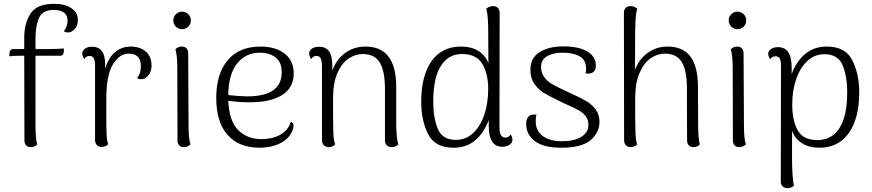

<svg xmlns="http://www.w3.org/2000/svg" viewBox="-20 -761 4570 1006"><path d="M388 -656Q388 -627 371.5 -609Q355 -591 336 -591Q321 -591 315 -598Q334 -623 334 -652Q334 -709 261 -709Q204 -709 185 -668Q166 -627 166 -556V-504H246Q260 -504 280.5 -505Q301 -506 315 -507L314 -488Q313 -479 308.5 -474Q304 -469 297 -469H166V-103Q166 -35 175 -4Q161 10 141 10Q126 10 117 0.5Q108 -9 108 -25L107 -469H89Q48 -469 29 -466L30 -485Q31 -494 36 -499Q41 -504 48 -504H107V-565Q107 -640 140.5 -690.5Q174 -741 263 -741Q319 -741 353.5 -718.5Q388 -696 388 -656Z M774 -417Q774 -388 759 -368Q744 -348 724 -346H720Q704 -346 699 -353Q711 -369 714.5 -383Q718 -397 718 -415Q718 -480 654 -480Q606 -480 571.5 -423.5Q537 -367 537 -244V-174Q537 -87 538.5 -56Q540 -25 547 -5Q533 9 512 9Q497 9 487.5 -1Q478 -11 478 -28V-417Q478 -444 471 -456Q464 -468 449 -468Q430 -468 422 -451Q411 -467 411 -479Q411 -496 425 -506Q439 -516 463 -516Q533 -516 531 -418V-400Q547 -457 582 -487Q617 -517 665 -517Q714 -517 744 -491Q774 -465 774 -417Z M888 -654Q888 -673 901.5 -686.5Q915 -700 934 -700Q953 -700 966.5 -686.5Q980 -673 980 -654Q980 -635 966.5 -621.5Q953 -608 934 -608Q915 -608 901.5 -621.5Q888 -635 888 -654ZM978 -4Q962 10 943 10Q928 10 919 0.5Q910 -9 910 -25L909 -405Q909 -470 899 -503Q913 -517 933 -517Q948 -517 957 -508Q966 -499 966 -482L968 -103Q968 -34 978 -4Z M1518 -102Q1518 -89 1512 -76Q1494 -33 1447.5 -10Q1401 13 1339 13Q1232 13 1172.5 -54Q1113 -121 1113 -248Q1113 -374 1173 -445.5Q1233 -517 1345 -517Q1424 -517 1471.5 -480Q1519 -443 1519 -376Q1519 -302 1459 -263.5Q1399 -225 1288 -225Q1232 -225 1176 -233Q1181 -126 1228.5 -79Q1276 -32 1351 -32Q1407 -32 1448.5 -55Q1490 -78 1504 -123Q1518 -118 1518 -102ZM1176 -263Q1215 -258 1275 -256Q1456 -256 1456 -382Q1456 -437 1423 -461Q1390 -485 1342 -485Q1267 -485 1222 -428Q1177 -371 1176 -263Z M2067 -4Q2051 10 2032 10Q2017 10 2007 0.5Q1997 -9 1997 -25V-301Q1996 -391 1969 -434.5Q1942 -478 1880 -478Q1843 -478 1807.5 -455Q1772 -432 1748.5 -379.5Q1725 -327 1725 -244Q1725 -106 1726.5 -66.5Q1728 -27 1736 -4Q1722 10 1702 10Q1686 10 1676.5 0Q1667 -10 1667 -27V-417Q1666 -445 1659.5 -456.5Q1653 -468 1638 -468Q1619 -468 1611 -451Q1600 -467 1600 -479Q1600 -496 1614 -506Q1628 -516 1652 -516Q1721 -516 1721 -423V-391Q1743 -451 1789 -484Q1835 -517 1895 -517Q2056 -517 2056 -306V-103Q2058 -31 2067 -4Z M2665 -29Q2665 -13 2650 -2.5Q2635 8 2612 8Q2541 8 2541 -100V-132Q2516 -65 2470 -26Q2424 13 2356 13Q2259 13 2223 -58.5Q2187 -130 2187 -227Q2187 -364 2241 -440.5Q2295 -517 2395 -517Q2449 -517 2486 -494.5Q2523 -472 2539 -430L2538 -597Q2538 -681 2528 -715Q2542 -729 2563 -729Q2579 -729 2588.5 -720Q2598 -711 2598 -694L2597 -91Q2597 -40 2628 -40Q2647 -40 2655 -57Q2665 -43 2665 -29ZM2538 -296Q2538 -373 2507.5 -425.5Q2477 -478 2400 -478Q2329 -478 2289.5 -415Q2250 -352 2250 -229Q2250 -143 2274 -85.5Q2298 -28 2369 -28Q2420 -28 2458.5 -63.5Q2497 -99 2517.5 -160Q2538 -221 2538 -296Z M2737 -111Q2737 -161 2779 -161Q2787 -161 2791 -160Q2786 -144 2787 -122Q2788 -74 2825 -47.5Q2862 -21 2924 -21Q2987 -21 3025 -43.5Q3063 -66 3063 -107Q3063 -134 3048.5 -152.5Q3034 -171 3011.5 -183.5Q2989 -196 2950 -213L2914 -230Q2856 -258 2828.5 -275Q2801 -292 2780 -321.5Q2759 -351 2759 -396Q2759 -458 2807.5 -488Q2856 -518 2931 -518Q3012 -518 3057 -491.5Q3102 -465 3102 -417Q3102 -384 3075 -377Q3067 -375 3062 -375Q3058 -375 3048 -377Q3051 -388 3051 -398Q3051 -408 3050 -412Q3048 -448 3016 -466.5Q2984 -485 2928 -485Q2879 -485 2847 -467Q2815 -449 2815 -411Q2815 -378 2832.5 -355.5Q2850 -333 2874 -319.5Q2898 -306 2947 -283L2975 -270Q3024 -248 3052.5 -231Q3081 -214 3101 -187.5Q3121 -161 3121 -123Q3121 -67 3074.5 -27Q3028 13 2921 13Q2828 13 2782.5 -21.5Q2737 -56 2737 -111Z M3647 -4Q3633 10 3613 10Q3598 10 3589 0.5Q3580 -9 3580 -25L3579 -301Q3579 -392 3552 -436Q3525 -480 3463 -480Q3426 -480 3390.5 -456.5Q3355 -433 3331.5 -380Q3308 -327 3308 -244Q3308 -106 3309.5 -66.5Q3311 -27 3318 -4Q3304 10 3284 10Q3269 10 3259.5 0Q3250 -10 3250 -27L3249 -694Q3249 -711 3258.5 -720Q3268 -729 3284 -729Q3305 -729 3319 -715Q3313 -697 3311 -670Q3309 -643 3308 -591L3307 -395Q3329 -452 3374.5 -484.5Q3420 -517 3477 -517Q3559 -517 3598 -464Q3637 -411 3637 -306L3638 -103Q3638 -35 3647 -4Z M3798 -654Q3798 -673 3811.5 -686.5Q3825 -700 3844 -700Q3863 -700 3876.5 -686.5Q3890 -673 3890 -654Q3890 -635 3876.5 -621.5Q3863 -608 3844 -608Q3825 -608 3811.5 -621.5Q3798 -635 3798 -654ZM3888 -4Q3872 10 3853 10Q3838 10 3829 0.5Q3820 -9 3820 -25L3819 -405Q3819 -470 3809 -503Q3823 -517 3843 -517Q3858 -517 3867 -508Q3876 -499 3876 -482L3878 -103Q3878 -34 3888 -4Z M4482 -278Q4482 -141 4427.5 -64Q4373 13 4273 13Q4220 13 4183 -10Q4146 -33 4130 -75V76Q4130 112 4132.5 152Q4135 192 4140 211Q4126 225 4106 225Q4090 225 4080.5 215.5Q4071 206 4071 190L4072 -416Q4072 -444 4065.5 -455Q4059 -466 4043 -466Q4024 -466 4016 -450Q4005 -466 4005 -478Q4005 -494 4019.5 -504Q4034 -514 4057 -514Q4128 -514 4128 -407V-374Q4153 -440 4199 -478.5Q4245 -517 4312 -517Q4410 -517 4446 -445Q4482 -373 4482 -278ZM4419 -277Q4419 -361 4395 -419Q4371 -477 4300 -477Q4248 -477 4210 -441.5Q4172 -406 4151.5 -346Q4131 -286 4131 -212Q4131 -130 4159.5 -78.5Q4188 -27 4262 -27Q4338 -27 4378.5 -90Q4419 -153 4419 -277Z"/></svg>

Font: Arima Madurai Light
Style: Regular
Weight: 300
Designer: Joana Correia and Natanael Gama
Foundry: NDISCOVER
Version: Version 1.020